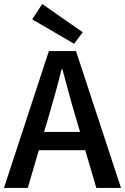

<svg xmlns="http://www.w3.org/2000/svg" viewBox="-21 -926 617 946"><path d="M575.2 0H453.6L398.9 -186H170.4L115.7 0H-1.5L219.7 -674.3H353.5ZM221.7 -361.8 196.3 -275.9H373.5L348.1 -361.8Q332 -415.5 316.9 -471.9Q301.8 -528.3 286.6 -584.5H282.2Q268.6 -527.8 252.9 -471.7Q237.3 -415.5 221.7 -361.8ZM344.2 -710.4 137.7 -830.6 187 -906.2 386.7 -767.1Z"/></svg>

Font: Akatab
Style: Bold
Weight: 700
Designer: SIL Global
Foundry: SIL Global
Version: Version 4.100